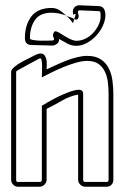

<svg xmlns="http://www.w3.org/2000/svg" viewBox="-20 -705 495 725"><path d="M156 -443Q171 -450 190.5 -459Q210 -468 230.5 -476Q251 -484 271.5 -489Q292 -494 309 -494Q341 -494 360.5 -481Q380 -468 390.5 -447.5Q401 -427 404.5 -401.5Q408 -376 408 -350V-26Q408 -15 401 -7.5Q394 0 383 0H301Q291 0 283 -8Q275 -16 275 -26V-348Q243 -342 214 -325Q185 -308 156 -294V-26Q156 -16 148 -8Q140 0 130 0H47Q37 0 29.5 -8Q22 -16 22 -26V-433Q22 -442 34.5 -452.5Q47 -463 63.5 -472Q80 -481 96 -488.5Q112 -496 119 -500L118 -499Q126 -503 131 -503Q143 -503 148 -496.5Q153 -490 155 -480.5Q157 -471 156.5 -460.5Q156 -450 156 -443ZM131 -485Q130 -485 117.5 -478Q105 -471 89.5 -463Q74 -455 60.5 -447Q47 -439 44 -438Q43 -438 42 -436Q41 -434 41 -433V-26Q41 -18 47 -18H130Q138 -18 138 -26V-306Q143 -308 147.5 -311Q152 -314 157 -317Q167 -323 183 -331.5Q199 -340 216 -347.5Q233 -355 249.5 -360.5Q266 -366 278 -366Q294 -366 294 -350V-26Q294 -18 301 -18H383Q390 -18 390 -26V-350Q390 -371 387.5 -393Q385 -415 376.5 -433.5Q368 -452 352 -463.5Q336 -475 309 -475Q291 -475 268 -468.5Q245 -462 221.5 -452.5Q198 -443 176 -432Q154 -421 138 -413Q138 -417 138.5 -429Q139 -441 139 -453.5Q139 -466 137.5 -475.5Q136 -485 131 -485ZM203 -558V-555Q203 -545 194.5 -539Q186 -533 177 -533L100 -535Q74 -535 74 -561Q74 -611 98.5 -643Q123 -675 175 -675Q192 -675 206 -665.5Q220 -656 231 -645V-646Q217 -651 203 -654Q189 -657 175 -657Q131 -657 112 -629.5Q93 -602 93 -561Q93 -556 104.5 -554Q116 -552 130.5 -551.5Q145 -551 158.5 -551.5Q172 -552 177 -552Q184 -552 184 -558Q184 -561 182 -564Q180 -567 180 -572Q180 -575 182.5 -581Q185 -587 189 -587Q194 -587 203.5 -581.5Q213 -576 224 -569Q235 -562 247 -556.5Q259 -551 269 -551Q286 -551 302.5 -559Q319 -567 331.5 -580.5Q344 -594 352 -610.5Q360 -627 360 -644Q360 -649 359.5 -656Q359 -663 352 -663L282 -666Q274 -666 274 -660Q274 -656 275.5 -652.5Q277 -649 277 -644Q277 -640 275 -635.5Q273 -631 268 -631Q264 -631 260 -633L266 -651Q265 -652 262 -652Q258 -652 258 -647Q255 -653 255 -661Q255 -672 263 -679Q271 -686 282 -685L353 -682Q367 -681 372.5 -671.5Q378 -662 378 -649Q378 -629 368.5 -608Q359 -587 343 -570Q327 -553 307.5 -542.5Q288 -532 267 -532Q250 -532 233.5 -541Q217 -550 203 -558ZM231 -645Q239 -639 244.5 -632Q250 -625 256 -617L260 -633Q257 -636 246.5 -639.5Q236 -643 231 -645Z"/></svg>

Font: RonaldsonGothicLicht
Style: Regular
Weight: 400
Designer: Mr. Robertson for MacKellar, Smiths & Jordan Co. Philadelphia
Foundry: CAT-Fonts Peter Wiegel
Version: 1.000